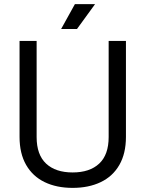

<svg xmlns="http://www.w3.org/2000/svg" viewBox="-20 -899 706 933"><path d="M333 14Q255 14 197 -14Q139 -42 107 -97.5Q75 -153 75 -234V-700H158V-233Q158 -147 204 -104Q250 -61 333 -61Q416 -61 462 -104Q508 -147 508 -233V-700H592V-234Q592 -153 560 -97.5Q528 -42 469.5 -14Q411 14 333 14ZM277 -758 344 -879H442L354 -758Z"/></svg>

Font: Space Grotesk Light
Style: Regular
Weight: 400
Version: Version 2.000